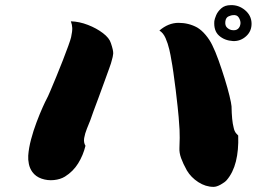

<svg xmlns="http://www.w3.org/2000/svg" viewBox="-20 -750 1040 748"><path d="M960 -660Q961 -629 939 -609Q917 -589 888 -590Q855 -592 833.5 -611Q812 -630 815 -668Q816 -676 822 -690.5Q828 -705 842 -717.5Q856 -730 879 -730Q910 -731 934.5 -710.5Q959 -690 960 -660ZM882 -633Q898 -630 907 -637.5Q916 -645 917 -660Q917 -671 910 -682Q903 -693 887 -691Q882 -691 871 -686.5Q860 -682 858 -667Q856 -651 864 -643Q872 -635 882 -633ZM256 -667Q289 -666 322.5 -653Q356 -640 381 -621Q406 -602 412 -582Q422 -553 421 -541Q420 -529 415 -513Q414 -507 406 -485Q398 -463 387 -432.5Q376 -402 364.5 -371Q353 -340 344 -316Q335 -292 332 -282Q326 -267 318.5 -248.5Q311 -230 308 -212.5Q305 -195 313 -182Q304 -145 284.5 -113.5Q265 -82 233 -62Q215 -51 190 -48.5Q165 -46 142 -54Q119 -62 106 -80Q96 -94 92.5 -111Q89 -128 90 -144Q92 -173 101 -207Q110 -241 122.5 -274Q135 -307 146 -331.5Q157 -356 162 -365Q166 -372 176 -395.5Q186 -419 199 -450.5Q212 -482 224.5 -514Q237 -546 246 -571Q255 -596 257 -605Q262 -628 261.5 -641Q261 -654 256 -667ZM908 -222Q910 -165 899 -121Q888 -77 863 -48Q856 -40 840 -31Q824 -22 812 -22Q781 -22 752.5 -40.5Q724 -59 708 -86Q693 -113 685.5 -134Q678 -155 679 -173Q681 -217 679.5 -244.5Q678 -272 676 -294Q675 -305 672 -334.5Q669 -364 664.5 -400Q660 -436 655.5 -467.5Q651 -499 648 -514Q645 -534 639.5 -557.5Q634 -581 625 -601.5Q616 -622 601 -631Q636 -661 675.5 -661Q715 -661 748 -643Q765 -633 781 -614Q797 -595 807 -574Q819 -550 831.5 -515Q844 -480 855.5 -443Q867 -406 874 -377Q881 -348 882 -336Q883 -280 890 -254Q893 -238 900.5 -230Q908 -222 908 -222Z"/></svg>

Font: Potta One
Style: Regular
Weight: 400
Designer: 108,108go
Foundry: Font Zone 108
Version: Version 1.000